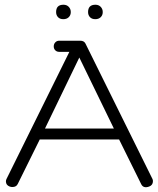

<svg xmlns="http://www.w3.org/2000/svg" viewBox="-20 -780 666 811"><path d="M170 -237H461L315 -537ZM319 -608Q335 -608 341 -596L624 -24Q626 -20 626 -15Q626 2 610 8Q585 17 576 -3L483 -191H148L55 -3Q49 10 32 10Q27 10 21 8Q5 2 5 -14Q5 -18 7 -23L273 -561H230Q220 -561 213.5 -567.5Q207 -574 207 -584Q207 -594 213.5 -601Q220 -608 230 -608ZM217 -729Q217 -760 248 -760Q262 -760 270.5 -751Q279 -742 279 -729Q279 -716 270.5 -707.5Q262 -699 247.5 -699Q233 -699 225 -707.5Q217 -716 217 -729ZM352 -729Q352 -760 383 -760Q397 -760 405.5 -751Q414 -742 414 -729Q414 -716 405.5 -707.5Q397 -699 382.5 -699Q368 -699 360 -707.5Q352 -716 352 -729Z"/></svg>

Font: Flamenco
Style: Regular
Weight: 400
Designer: Luciano Vergara
Foundry: Luciano Vergara
Version: Version 1.002